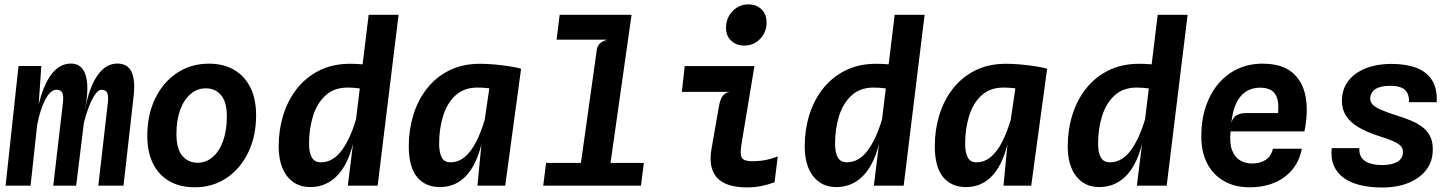

<svg xmlns="http://www.w3.org/2000/svg" viewBox="-20 -847 6640 876"><path d="M5.5 0 64.5 -546H168.5L156.5 -369.5Q166.5 -412 180 -445Q202 -500 233.2 -528.5Q264.5 -557 303.5 -557Q338 -557 356.5 -532.5Q375 -508 378 -462.8Q381 -417.5 369 -354V-352Q377.5 -397.5 390.5 -434Q411.5 -493 443 -525Q474.5 -557 515.5 -557Q562 -557 580 -519.5Q598 -482 589.5 -407L543.5 0H428.5L472 -377.5Q475.5 -407 469.5 -422.2Q463.5 -437.5 443 -437.5Q428.5 -437.5 413.5 -415.5Q398.5 -393.5 385.2 -359Q372 -324.5 362.5 -285.5L327.5 0H223L267 -377.5Q270.5 -407.5 264.8 -422.5Q259 -437.5 238.5 -437.5Q210 -437.5 186.5 -392.2Q163 -347 149.5 -276.5L119.5 0Z M868 7.5Q801.5 7.5 753 -20.2Q704.5 -48 678.2 -100.5Q652 -153 652 -227Q652 -323 688 -397.5Q724 -472 787.5 -514.2Q851 -556.5 932.5 -556.5Q1000.5 -556.5 1048.8 -528Q1097 -499.5 1122.8 -447Q1148.5 -394.5 1148.5 -321.5Q1148.5 -225 1112.2 -150.8Q1076 -76.5 1013 -34.5Q950 7.5 868 7.5ZM881 -104.5Q920.5 -104.5 950.8 -130.8Q981 -157 998 -204.5Q1015 -252 1015 -316Q1015 -382 988.5 -413Q962 -444 919 -444Q880 -444 849.8 -418.2Q819.5 -392.5 802.2 -346Q785 -299.5 785 -236.5Q785 -167.5 811.8 -136Q838.5 -104.5 881 -104.5Z M1395.5 6.5Q1329 6.5 1290.2 -42.8Q1251.5 -92 1251.5 -180.5Q1251.5 -254 1272.2 -321.5Q1293 -389 1334.2 -441.8Q1375.5 -494.5 1436.5 -525.2Q1497.5 -556 1577.5 -556Q1604 -556 1634.5 -553.5L1662 -779.5H1798.5L1703 0H1567L1590.5 -190.5Q1577 -136 1555 -96Q1527 -45 1486.5 -19.2Q1446 6.5 1395.5 6.5ZM1621.5 -443.5Q1607 -445.5 1593.5 -446.5Q1576.5 -447.5 1566 -447.5Q1505 -447.5 1466 -412.2Q1427 -377 1408.5 -318.5Q1390 -260 1390 -191Q1390 -151 1402.5 -128.8Q1415 -106.5 1444 -106.5Q1499.5 -106.5 1540 -162Q1579 -216 1604.5 -303.5Z M2158.5 0 2176.5 -189Q2163.5 -135.5 2142.5 -96Q2115.5 -45 2076.5 -19.2Q2037.5 6.5 1987 6.5Q1920.5 6.5 1882.8 -39.2Q1845 -85 1845 -180.5Q1845 -254 1865.5 -321.5Q1886 -389 1927 -441.8Q1968 -494.5 2028.8 -525.2Q2089.5 -556 2170 -556Q2201 -556 2236.8 -552.8Q2272.5 -549.5 2304.8 -544.5Q2337 -539.5 2357.5 -533.5L2285 0ZM2212.5 -444Q2199 -445.5 2187.5 -446.5Q2169 -447.5 2158.5 -447.5Q2097.5 -447.5 2058.8 -412.2Q2020 -377 2001.8 -318.5Q1983.5 -260 1983.5 -191Q1983.5 -153 1994.8 -129.8Q2006 -106.5 2035 -106.5Q2072 -106.5 2101.2 -131.5Q2130.5 -156.5 2153.5 -202Q2174.5 -244 2191.5 -300Z M2458.5 0 2471.5 -103.5H2630.5L2702.5 -617Q2705.5 -639.5 2719 -650.5Q2732.5 -661.5 2747.5 -664L2746 -666H2519.5L2533.5 -779.5H2861.5L2765.5 -103.5H2917.5L2904.5 0Z M3375.5 -639Q3340 -639 3316.2 -661Q3292.5 -683 3292.5 -720Q3292.5 -765 3322.2 -796Q3352 -827 3395 -827Q3430.5 -827 3454 -804.8Q3477.5 -782.5 3477.5 -744.5Q3477.5 -700 3448 -669.5Q3418.5 -639 3375.5 -639ZM3384.5 8Q3328.5 8 3288.8 -9.8Q3249 -27.5 3232.2 -66.8Q3215.5 -106 3226.5 -169.5L3260.5 -364Q3266.5 -395.5 3278 -410.2Q3289.5 -425 3310 -428H3091L3104 -545.5H3422L3363 -189Q3355 -140.5 3365.5 -126Q3376 -111.5 3410.5 -111.5Q3446.5 -111.5 3474.8 -117.2Q3503 -123 3528.5 -133L3514 -15.5Q3486 -5 3455.2 1.5Q3424.5 8 3384.5 8Z M3795.5 6.5Q3729 6.5 3690.2 -42.8Q3651.5 -92 3651.5 -180.5Q3651.5 -254 3672.2 -321.5Q3693 -389 3734.2 -441.8Q3775.5 -494.5 3836.5 -525.2Q3897.5 -556 3977.5 -556Q4004 -556 4034.5 -553.5L4062 -779.5H4198.5L4103 0H3967L3990.5 -190.5Q3977 -136 3955 -96Q3927 -45 3886.5 -19.2Q3846 6.5 3795.5 6.5ZM4021.5 -443.5Q4007 -445.5 3993.5 -446.5Q3976.5 -447.5 3966 -447.5Q3905 -447.5 3866 -412.2Q3827 -377 3808.5 -318.5Q3790 -260 3790 -191Q3790 -151 3802.5 -128.8Q3815 -106.5 3844 -106.5Q3899.5 -106.5 3940 -162Q3979 -216 4004.5 -303.5Z M4558.5 0 4576.5 -189Q4563.5 -135.5 4542.5 -96Q4515.5 -45 4476.5 -19.2Q4437.5 6.5 4387 6.5Q4320.5 6.5 4282.8 -39.2Q4245 -85 4245 -180.5Q4245 -254 4265.5 -321.5Q4286 -389 4327 -441.8Q4368 -494.5 4428.8 -525.2Q4489.5 -556 4570 -556Q4601 -556 4636.8 -552.8Q4672.5 -549.5 4704.8 -544.5Q4737 -539.5 4757.5 -533.5L4685 0ZM4612.5 -444Q4599 -445.5 4587.5 -446.5Q4569 -447.5 4558.5 -447.5Q4497.5 -447.5 4458.8 -412.2Q4420 -377 4401.8 -318.5Q4383.5 -260 4383.5 -191Q4383.5 -153 4394.8 -129.8Q4406 -106.5 4435 -106.5Q4472 -106.5 4501.2 -131.5Q4530.5 -156.5 4553.5 -202Q4574.5 -244 4591.5 -300Z M4995.5 6.5Q4929 6.5 4890.2 -42.8Q4851.5 -92 4851.5 -180.5Q4851.5 -254 4872.2 -321.5Q4893 -389 4934.2 -441.8Q4975.5 -494.5 5036.5 -525.2Q5097.5 -556 5177.5 -556Q5204 -556 5234.5 -553.5L5262 -779.5H5398.5L5303 0H5167L5190.5 -190.5Q5177 -136 5155 -96Q5127 -45 5086.5 -19.2Q5046 6.5 4995.5 6.5ZM5221.5 -443.5Q5207 -445.5 5193.5 -446.5Q5176.5 -447.5 5166 -447.5Q5105 -447.5 5066 -412.2Q5027 -377 5008.5 -318.5Q4990 -260 4990 -191Q4990 -151 5002.5 -128.8Q5015 -106.5 5044 -106.5Q5099.5 -106.5 5140 -162Q5179 -216 5204.5 -303.5Z M5681 7.5Q5615.5 7.5 5565.8 -20.2Q5516 -48 5488.2 -100.5Q5460.5 -153 5461 -226.5Q5461 -300.5 5481.5 -361Q5502 -421.5 5539 -465.2Q5576 -509 5627.2 -532.8Q5678.5 -556.5 5740 -556.5Q5828 -556.5 5876 -516.2Q5924 -476 5936.8 -406.2Q5949.5 -336.5 5931.5 -247.5H5594.5Q5589 -194 5601.2 -161.8Q5613.5 -129.5 5638 -115.2Q5662.5 -101 5692 -101Q5729 -101 5754.5 -117.5Q5780 -134 5787.5 -168.5H5919.5Q5909.5 -114.5 5877.5 -74.8Q5845.5 -35 5795.5 -13.8Q5745.5 7.5 5681 7.5ZM5598 -286Q5605 -312 5622.2 -321.5Q5639.5 -331 5664.5 -331H5811Q5815 -369.5 5808 -395.2Q5801 -421 5781.8 -434Q5762.5 -447 5729.5 -447Q5693 -447 5665.2 -429.5Q5637.5 -412 5620.5 -376.2Q5603.5 -340.5 5598 -286Z M6285.5 8.5Q6232 8.5 6187.8 -2Q6143.5 -12.5 6112.2 -34.5Q6081 -56.5 6066 -90.2Q6051 -124 6056 -171H6182Q6180.5 -143.5 6192.8 -126.8Q6205 -110 6229 -102Q6253 -94 6286 -94Q6329.5 -94 6355 -108.5Q6380.5 -123 6381 -153Q6381.5 -170 6370 -181.8Q6358.5 -193.5 6334.2 -203.8Q6310 -214 6270.5 -226.5Q6215 -244.5 6177.2 -267Q6139.5 -289.5 6120.5 -320Q6101.5 -350.5 6102.5 -391.5Q6104 -443 6133 -479.5Q6162 -516 6212.5 -535.8Q6263 -555.5 6328.5 -555.5Q6394 -555.5 6441.5 -537.8Q6489 -520 6513.5 -481.5Q6538 -443 6535 -380.5L6408.5 -381Q6409.5 -407.5 6400.2 -424Q6391 -440.5 6371.8 -448Q6352.5 -455.5 6323.5 -455.5Q6278 -455.5 6255.2 -440.5Q6232.5 -425.5 6231.5 -397.5Q6231.5 -381 6243.5 -369Q6255.5 -357 6281 -346Q6306.5 -335 6346.5 -322Q6385 -310.5 6416.8 -297.2Q6448.5 -284 6471.2 -266.2Q6494 -248.5 6506 -223Q6518 -197.5 6517 -162Q6516.5 -110.5 6487.5 -72.2Q6458.5 -34 6406.8 -12.8Q6355 8.5 6285.5 8.5Z"/></svg>

Font: Spline Sans Mono SemiBold
Style: Italic
Weight: 600
Italic angle: -4°
Monospace: yes
Version: Version 1.004